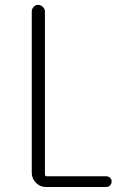

<svg xmlns="http://www.w3.org/2000/svg" viewBox="-20 -750 540 770"><path d="M164.1 0Q140.6 0 124 -17.1Q107.4 -34.2 107.4 -56.6V-704.1Q107.4 -713.9 114.7 -722.2Q122.1 -730.5 132.8 -730.5Q143.6 -730.5 151.9 -722.2Q160.2 -713.9 160.2 -704.1V-51.8Q160.2 -43 168 -43H406.2Q415 -43 421.4 -37.1Q427.7 -31.2 427.7 -22Q427.7 -12.7 421.4 -6.3Q415 0 406.2 0Z"/></svg>

Font: Rounded-X Mgen+ 1mn light
Style: Regular
Weight: 200
Designer: [Source Han Sans]
Ryoko NISHIZUKA  (kana & ideographs); Paul D. Hunt (Latin, Greek & Cyrillic); Wenlong ZHANG  (bopomofo
Version: Version 1.059.20150602